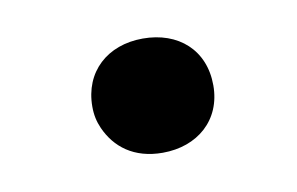

<svg xmlns="http://www.w3.org/2000/svg" viewBox="-34 -466 387 250"><g transform="rotate(-10 159.5 -340.5)"><path d="M245 -340C245 -387 212 -416 165 -416C118 -416 85 -386 85 -340C85 -329 87 -320 91 -311C103 -284 127 -265 165 -265C211 -265 245 -294 245 -340Z"/></g></svg>

Font: Asimov
Style: EdgeWide
Weight: 500
Designer: Google
Version: Version 2.000980: 2014